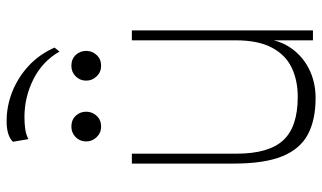

<svg xmlns="http://www.w3.org/2000/svg" viewBox="-217 -750 975 581"><g transform="rotate(-90 270.5 -459.5)"><path d="M265 8Q198 8 154 -15.5Q110 -39 88 -93Q66 -147 66 -240V-548H96V-231Q96 -134 136.5 -90Q177 -46 268 -46Q318 -46 356.5 -64.5Q395 -83 417 -124.5Q439 -166 439 -234L444 -164Q444 -111 419.5 -72.5Q395 -34 354.5 -13Q314 8 265 8ZM439 0V-548H469V0ZM178 -641Q159 -641 146 -654.5Q133 -668 133 -686Q133 -705 146 -718Q159 -731 178 -731Q198 -731 210.5 -718Q223 -705 223 -686Q223 -668 210.5 -654.5Q198 -641 178 -641ZM362 -641Q343 -641 330 -654.5Q317 -668 317 -686Q317 -705 330 -718Q343 -731 362 -731Q382 -731 394.5 -718Q407 -705 407 -686Q407 -668 394.5 -654.5Q382 -641 362 -641ZM405 -767Q375 -819 321 -846Q267 -873 207 -873Q186 -873 169.5 -870.5Q153 -868 140 -861L132 -908Q151 -927 194 -927Q240 -927 283 -910Q326 -893 361 -861Q396 -829 417 -782Z"/></g></svg>

Font: Savate ExtraLight
Style: Regular
Weight: 200
Designer: Max Esnée
Foundry: Plomb Type
Version: Version 2.000